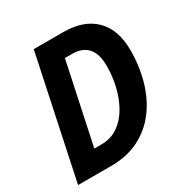

<svg xmlns="http://www.w3.org/2000/svg" viewBox="-165 -847 943 980"><g transform="rotate(-30 307.0 -357.0)"><path d="M16 0 167 -714H341Q461 -714 526.5 -649Q592 -584 592 -463Q592 -368 568 -284.5Q544 -201 496.5 -137Q449 -73 377.5 -36.5Q306 0 211 0ZM222 -120Q280 -120 322.5 -150Q365 -180 392.5 -229Q420 -278 433.5 -336.5Q447 -395 447 -453Q447 -526 415.5 -560.5Q384 -595 327 -595H282L181 -120Z"/></g></svg>

Font: Noto Sans SemiCondensed
Style: Bold Italic
Weight: 700
Width: 4
Italic angle: -12°
Designer: Monotype Design Team
Foundry: Monotype Imaging Inc.
Version: Version 2.013; ttfautohint (v1.8.4.7-5d5b)